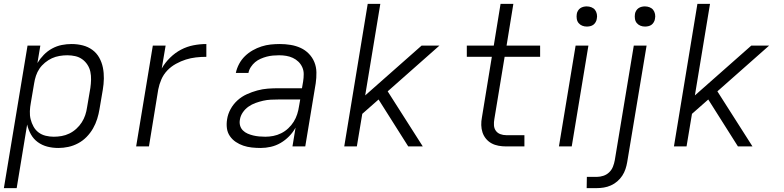

<svg xmlns="http://www.w3.org/2000/svg" viewBox="-21 -755 4041 990"><path d="M-1 215 121 -520H187L172 -430Q186 -453 205 -472.5Q224 -492 248 -505Q272 -518 297.5 -523Q323 -528 348 -528Q378 -528 405.5 -521Q433 -514 455 -498Q477 -482 490.5 -458Q504 -434 509.5 -406.5Q515 -379 514.5 -350Q514 -321 509 -292L492 -192Q488 -167 480 -141.5Q472 -116 458.5 -92.5Q445 -69 425.5 -49Q406 -29 381.5 -16Q357 -3 331 2.5Q305 8 280 8Q250 8 223 1Q196 -6 174 -22Q152 -38 138.5 -62Q125 -86 119 -113L65 215ZM256 -50Q276 -50 296.5 -53.5Q317 -57 336.5 -66.5Q356 -76 372.5 -91Q389 -106 400.5 -124Q412 -142 418.5 -161.5Q425 -181 428 -202L445 -302Q448 -323 448.5 -344Q449 -365 445 -384.5Q441 -404 430 -421Q419 -438 403 -449.5Q387 -461 367 -465.5Q347 -470 326 -470Q306 -470 285.5 -466.5Q265 -463 246.5 -454.5Q228 -446 211 -432Q194 -418 182.5 -401Q171 -384 164.5 -364.5Q158 -345 155 -325L138 -225Q134 -204 133 -182Q132 -160 137 -140Q142 -120 152 -102Q162 -84 178 -72Q194 -60 214.5 -55Q235 -50 256 -50Z M681 0 767 -520H833L813 -402Q830 -432 856 -457.5Q882 -483 912.5 -499Q943 -515 976.5 -521.5Q1010 -528 1043 -528V-462Q1016 -462 989.5 -459Q963 -456 937.5 -448Q912 -440 886.5 -426Q861 -412 841.5 -391.5Q822 -371 811 -345.5Q800 -320 795 -294L747 0Z M1323 8Q1300 8 1277 5.5Q1254 3 1233.5 -4Q1213 -11 1195 -23Q1177 -35 1164.5 -53Q1152 -71 1149 -93.5Q1146 -116 1150 -140Q1154 -167 1168 -192.5Q1182 -218 1203.5 -237.5Q1225 -257 1251.5 -269Q1278 -281 1305.5 -288.5Q1333 -296 1360 -298Q1387 -300 1414 -300H1536L1542 -335Q1545 -354 1545 -373Q1545 -392 1537.5 -408.5Q1530 -425 1517.5 -437Q1505 -449 1489 -456.5Q1473 -464 1455 -467Q1437 -470 1418 -470Q1402 -470 1386 -468.5Q1370 -467 1354.5 -463Q1339 -459 1323 -452Q1307 -445 1294.5 -434.5Q1282 -424 1272.5 -409.5Q1263 -395 1260 -379H1195Q1200 -403 1212 -425.5Q1224 -448 1242 -465.5Q1260 -483 1282 -495.5Q1304 -508 1327.5 -515.5Q1351 -523 1374.5 -525.5Q1398 -528 1422 -528Q1450 -528 1477.5 -523.5Q1505 -519 1529 -508Q1553 -497 1571.5 -478Q1590 -459 1600 -434.5Q1610 -410 1610.5 -382Q1611 -354 1607 -326L1553 0H1487L1503 -97Q1490 -73 1470 -52.5Q1450 -32 1426 -18Q1402 -4 1375.5 2Q1349 8 1323 8ZM1347 -50Q1367 -50 1388 -54Q1409 -58 1429 -68Q1449 -78 1465.5 -93.5Q1482 -109 1493.5 -127.5Q1505 -146 1511.5 -166.5Q1518 -187 1521 -208L1527 -242H1414Q1395 -242 1375 -241Q1355 -240 1335.5 -235.5Q1316 -231 1296.5 -224Q1277 -217 1260 -205Q1243 -193 1231 -175.5Q1219 -158 1216 -138Q1213 -122 1217 -107.5Q1221 -93 1231.5 -82.5Q1242 -72 1256 -66Q1270 -60 1284.5 -56.5Q1299 -53 1315 -51.5Q1331 -50 1347 -50Z M2084 0 1931 -242 1847 -168 1819 0H1754L1875 -735H1940L1862 -263L2153 -520H2245L1978 -284L2159 0Z M2683 0H2589Q2569 0 2549.5 -3.5Q2530 -7 2513.5 -16Q2497 -25 2485 -39.5Q2473 -54 2467 -72Q2461 -90 2460.5 -110Q2460 -130 2464 -150L2515 -462H2386V-520H2525L2560 -735H2626L2591 -520H2764V-462H2581L2528 -141Q2525 -125 2526 -109Q2527 -93 2535.5 -81Q2544 -69 2558.5 -63.5Q2573 -58 2589 -58H2683Z M2861 0 2947 -520H3013L2927 0ZM3005 -618Q2992 -618 2981 -622.5Q2970 -627 2962.5 -636Q2955 -645 2953 -657.5Q2951 -670 2953 -683Q2954 -691 2959 -699.5Q2964 -708 2971.5 -713Q2979 -718 2987.5 -720Q2996 -722 3004 -722Q3017 -722 3028.5 -717.5Q3040 -713 3047 -704Q3054 -695 3056.5 -682.5Q3059 -670 3056 -657Q3055 -649 3050 -640.5Q3045 -632 3038 -627Q3031 -622 3022 -620Q3013 -618 3005 -618Z M3004 215 3005 157H3057Q3073 157 3090 151.5Q3107 146 3120 133.5Q3133 121 3139.5 104.5Q3146 88 3149 71L3247 -520H3313L3213 81Q3210 99 3204 117Q3198 135 3187.5 151Q3177 167 3162 180Q3147 193 3129 201Q3111 209 3092.5 212Q3074 215 3056 215ZM3305 -618Q3292 -618 3281 -622.5Q3270 -627 3262.5 -636Q3255 -645 3253 -657.5Q3251 -670 3253 -683Q3254 -691 3259 -699.5Q3264 -708 3271.5 -713Q3279 -718 3287.5 -720Q3296 -722 3304 -722Q3317 -722 3328.5 -717.5Q3340 -713 3347 -704Q3354 -695 3356.5 -682.5Q3359 -670 3356 -657Q3355 -649 3350 -640.5Q3345 -632 3338 -627Q3331 -622 3322 -620Q3313 -618 3305 -618Z M3784 0 3631 -242 3547 -168 3519 0H3454L3575 -735H3640L3562 -263L3853 -520H3945L3678 -284L3859 0Z"/></svg>

Font: Iosevka Aile Light
Style: Italic
Weight: 300
Italic angle: -9°
Designer: Belleve Invis
Foundry: Belleve Invis
Version: Version 31.1.0; ttfautohint (v1.8.4)